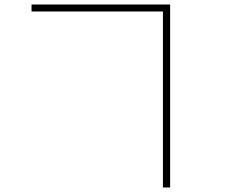

<svg xmlns="http://www.w3.org/2000/svg" viewBox="-20 -771 1040 852"><path d="M120 -720V-751H735V61H703V-720Z"/></svg>

Font: Murecho ExtraLight
Style: Regular
Weight: 200
Designer: Neil Summerour
Foundry: Positype
Version: Version 1.010; ttfautohint (v1.8.3)